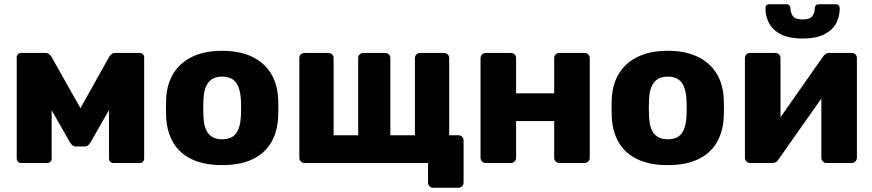

<svg xmlns="http://www.w3.org/2000/svg" viewBox="-20 -770 4118 907"><path d="M79 0Q71 0 65 -6Q59 -12 59 -21V-500Q59 -508 65 -514Q71 -520 79 -520H194Q212 -520 223 -502L360 -259L496 -502Q507 -520 525 -520H641Q649 -520 655 -514Q661 -508 661 -500V-21Q661 -12 655 -6Q649 0 640 0H516Q507 0 501 -6Q495 -12 495 -21V-347L544 -336L409 -100Q404 -91 397.5 -84.5Q391 -78 380 -78H340Q329 -78 322 -84Q315 -90 309 -100L178 -330L224 -340V-21Q224 -12 218 -6Q212 0 203 0Z M1029 10Q945 10 887.5 -17Q830 -44 799.5 -94.5Q769 -145 765 -215Q764 -235 764 -260.5Q764 -286 765 -305Q769 -376 801 -426Q833 -476 890.5 -503Q948 -530 1029 -530Q1111 -530 1168.5 -503Q1226 -476 1258 -426Q1290 -376 1294 -305Q1295 -286 1295 -260.5Q1295 -235 1294 -215Q1290 -145 1259.5 -94.5Q1229 -44 1171.5 -17Q1114 10 1029 10ZM1029 -112Q1074 -112 1094.5 -139Q1115 -166 1118 -220Q1119 -235 1119 -260Q1119 -285 1118 -300Q1115 -353 1094.5 -380.5Q1074 -408 1029 -408Q986 -408 964.5 -380.5Q943 -353 941 -300Q940 -285 940 -260Q940 -235 941 -220Q943 -166 964.5 -139Q986 -112 1029 -112Z M2027 117Q2017 117 2009.5 110Q2002 103 2002 92V0H1419Q1408 0 1401 -7.5Q1394 -15 1394 -25V-495Q1394 -506 1401 -513Q1408 -520 1419 -520H1531Q1541 -520 1548.5 -513Q1556 -506 1556 -495V-131H1672V-495Q1672 -506 1679 -513Q1686 -520 1697 -520H1799Q1810 -520 1817 -513Q1824 -506 1824 -495V-131H1940V-495Q1940 -506 1947.5 -513Q1955 -520 1965 -520H2077Q2088 -520 2095 -513Q2102 -506 2102 -495V-131H2145Q2156 -131 2163 -124Q2170 -117 2170 -106V92Q2170 103 2163 110Q2156 117 2145 117Z M2275 0Q2264 0 2257 -7.5Q2250 -15 2250 -25V-495Q2250 -506 2257 -513Q2264 -520 2275 -520H2393Q2404 -520 2411 -513Q2418 -506 2418 -495V-329H2598V-495Q2598 -506 2605 -513Q2612 -520 2623 -520H2741Q2752 -520 2759 -513Q2766 -506 2766 -495V-25Q2766 -15 2759 -7.5Q2752 0 2741 0H2623Q2612 0 2605 -7.5Q2598 -15 2598 -25V-198H2418V-25Q2418 -15 2411 -7.5Q2404 0 2393 0Z M3134 10Q3050 10 2992.5 -17Q2935 -44 2904.5 -94.5Q2874 -145 2870 -215Q2869 -235 2869 -260.5Q2869 -286 2870 -305Q2874 -376 2906 -426Q2938 -476 2995.5 -503Q3053 -530 3134 -530Q3216 -530 3273.5 -503Q3331 -476 3363 -426Q3395 -376 3399 -305Q3400 -286 3400 -260.5Q3400 -235 3399 -215Q3395 -145 3364.5 -94.5Q3334 -44 3276.5 -17Q3219 10 3134 10ZM3134 -112Q3179 -112 3199.5 -139Q3220 -166 3223 -220Q3224 -235 3224 -260Q3224 -285 3223 -300Q3220 -353 3199.5 -380.5Q3179 -408 3134 -408Q3091 -408 3069.5 -380.5Q3048 -353 3046 -300Q3045 -285 3045 -260Q3045 -235 3046 -220Q3048 -166 3069.5 -139Q3091 -112 3134 -112Z M3523 0Q3513 0 3506 -7.5Q3499 -15 3499 -24V-495Q3499 -506 3506 -513Q3513 -520 3524 -520H3642Q3653 -520 3660 -513Q3667 -506 3667 -495V-130L3622 -152L3869 -504Q3874 -511 3881 -515.5Q3888 -520 3897 -520H4004Q4014 -520 4021 -513Q4028 -506 4028 -496V-25Q4028 -15 4021 -7.5Q4014 0 4003 0H3885Q3874 0 3867 -7.5Q3860 -15 3860 -25V-379L3906 -370L3657 -16Q3653 -9 3646 -4.5Q3639 0 3629 0ZM3772 -588Q3709 -588 3670 -607.5Q3631 -627 3613.5 -659.5Q3596 -692 3596 -731Q3596 -739 3600.5 -744.5Q3605 -750 3615 -750H3695Q3704 -750 3709 -744.5Q3714 -739 3714 -731Q3714 -710 3725.5 -694Q3737 -678 3771 -678Q3806 -678 3817.5 -694Q3829 -710 3829 -731Q3829 -739 3834 -744.5Q3839 -750 3848 -750H3928Q3937 -750 3942 -744.5Q3947 -739 3947 -731Q3947 -692 3929.5 -659.5Q3912 -627 3873 -607.5Q3834 -588 3772 -588Z"/></svg>

Font: Rubik
Style: Bold
Weight: 700
Designer: Hubert and Fischer
Foundry: Hubert and Fischer
Version: Version 2.300;gftools[0.9.30]